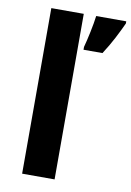

<svg xmlns="http://www.w3.org/2000/svg" viewBox="-86 -814 594 868"><g transform="rotate(10 211.0 -380.0)"><path d="M227 0H78V-760H227ZM422 -750Q407 -717 387 -678.5Q367 -640 341 -600H254V-613Q262 -642 271 -685Q280 -728 284 -760H422Z"/></g></svg>

Font: Noto Sans Vithkuqi
Style: Bold
Weight: 700
Version: Version 1.001; ttfautohint (v1.8.4.7-5d5b)